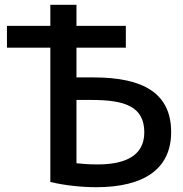

<svg xmlns="http://www.w3.org/2000/svg" viewBox="-20 -766 764 801"><path d="M299 -443H371C579 -443 694 -376 694 -215C694 -62 582 15 381 15C324 15 250 8 190 -7V-567H9V-658H190V-746H299V-658H505V-567H299ZM362 -349H299V-85C317 -83 349 -80 386 -80C491 -80 582 -109 582 -214C582 -323 498 -349 362 -349Z"/></svg>

Font: Repo Medium
Style: Regular
Weight: 500
Designer: Stefan Peev
Foundry: Context Ltd
Version: Version 1.502